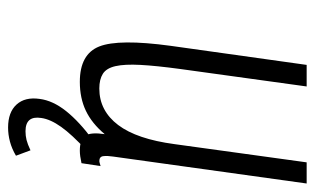

<svg xmlns="http://www.w3.org/2000/svg" viewBox="-168 -408 760 463"><g transform="rotate(90 211.5 -177.0)"><path d="M304 -50Q299 -17 307.5 -3.5Q316 10 344 10Q350 10 357.5 9Q365 8 374 6L381 -40Q371 -37 369 -37Q358 -37 357 -47Q356 -57 358 -70L423 -537H372L328 -218Q322 -173 310.5 -139Q299 -105 282 -82.5Q265 -60 243 -48.5Q221 -37 194 -37Q172 -37 158.5 -45.5Q145 -54 140 -76Q135 -98 137 -136Q139 -174 147 -233L189 -537H137L91 -209Q74 -84 92.5 -37Q111 10 178 10Q217 10 247.5 -4.5Q278 -19 304 -50ZM288 183Q305 183 322 178.5Q339 174 356 164L343 129Q328 136 318 138.5Q308 141 297 141Q278 141 270 131.5Q262 122 265 103Q268 81 286.5 55Q305 29 343 -6L319 -22Q274 11 248.5 43Q223 75 219 107Q214 142 232.5 162.5Q251 183 288 183Z"/></g></svg>

Font: Secuela ExtLt
Style: Italic
Weight: 200
Italic angle: -8°
Designer: Fernando Haro
Foundry: deFharo
Version: Version 1.704